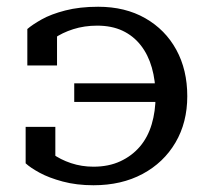

<svg xmlns="http://www.w3.org/2000/svg" viewBox="-20 -539 620 569"><path d="M481 -237H200V-292H481ZM257 10Q207 10 166 -1Q125 -12 97.5 -27Q70 -42 56 -55V-163H144V-65Q133 -67 124 -71.5Q115 -76 108.5 -83.5Q102 -91 99.5 -101Q97 -111 99 -124Q111 -101 135 -83.5Q159 -66 190.5 -55.5Q222 -45 257 -45Q302 -45 336.5 -61Q371 -77 394.5 -104.5Q418 -132 429.5 -170.5Q441 -209 441 -254Q441 -300 430 -338.5Q419 -377 397 -405Q375 -433 343 -448Q311 -463 268 -463Q230 -463 197 -452.5Q164 -442 140 -425Q116 -408 104 -385Q102 -398 104.5 -408Q107 -418 113.5 -425.5Q120 -433 129 -437.5Q138 -442 149 -444V-345H61V-453Q76 -466 103.5 -481.5Q131 -497 173.5 -508Q216 -519 271 -519Q351 -519 410.5 -485Q470 -451 502.5 -391.5Q535 -332 535 -254Q535 -176 500 -116.5Q465 -57 402.5 -23.5Q340 10 257 10Z"/></svg>

Font: Roboto Serif 28pt
Style: Regular
Weight: 400
Designer: Greg Gazdowicz
Foundry: Commercial Type
Version: Version 1.008